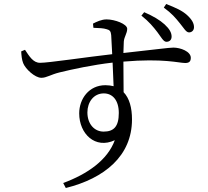

<svg xmlns="http://www.w3.org/2000/svg" viewBox="-20 -859 1040 960"><path d="M767 -698C786 -673 797 -650 812 -650C827 -650 838 -659 838 -676C838 -695 828 -714 803 -737C779 -759 745 -779 701 -798L687 -781C726 -750 747 -724 767 -698ZM879 -743C899 -719 910 -697 925 -697C939 -697 950 -707 950 -723C950 -742 940 -761 916 -783C891 -806 859 -820 811 -839L799 -821C839 -792 858 -769 879 -743ZM498 -201C452 -201 417 -239 417 -297C417 -348 448 -392 499 -392C542 -392 574 -359 574 -294C574 -225 548 -201 498 -201ZM507 -433C425 -433 376 -365 376 -292C376 -190 456 -112 554 -158C518 -59 418 11 296 56L309 81C502 33 640 -79 640 -262C640 -320 627 -368 598 -398L597 -551C798 -568 874 -544 906 -544C925 -544 934 -551 934 -570C934 -602 882 -621 847 -621C826 -621 762 -612 597 -594L599 -651C601 -676 616 -692 616 -715C616 -739 554 -762 513 -762C487 -762 463 -750 445 -741L447 -720C476 -719 498 -718 513 -713C529 -709 534 -703 536 -683L541 -588C423 -575 217 -544 180 -545C146 -545 127 -577 105 -610L86 -602C87 -583 89 -560 96 -543C107 -515 154 -470 187 -470C213 -470 233 -486 278 -497C339 -512 445 -535 543 -546L548 -428C536 -431 522 -433 507 -433Z"/></svg>

Font: Harano Aji Mincho KR
Style: Regular
Weight: 400
Foundry: Masamichi Hosoda
Version: HaranoAjiMinchoKR-Regular version 20230610;ttx 4.39.4